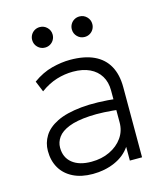

<svg xmlns="http://www.w3.org/2000/svg" viewBox="-105 -756 734 851"><g transform="rotate(-15 262.0 -330.0)"><path d="M216.5 15Q164 15 126.5 -3.8Q89 -22.5 69.2 -56.2Q49.5 -90 49.5 -135Q49.5 -172 68.8 -203.2Q88 -234.5 130.5 -255.5Q173 -276.5 242.5 -283.5Q312 -290.5 412.5 -279L415.5 -229Q327 -240 267.2 -236.2Q207.5 -232.5 172 -218.2Q136.5 -204 121 -182.2Q105.5 -160.5 105.5 -135Q105.5 -90 137 -64.5Q168.5 -39 224.5 -39Q271.5 -39 308.8 -56.8Q346 -74.5 367.8 -105.2Q389.5 -136 389.5 -175V-322Q389.5 -360.5 372.5 -388.2Q355.5 -416 323.8 -431Q292 -446 247.5 -446Q209.5 -446 172 -434.5Q134.5 -423 97.5 -396L77 -446Q120 -477 164.5 -488.5Q209 -500 248.5 -500Q314 -500 357.8 -479.5Q401.5 -459 423.5 -419.2Q445.5 -379.5 445.5 -322V0H389.5V-63Q363.5 -25 317.5 -5Q271.5 15 216.5 15ZM156.5 -581Q137 -581 123.2 -594.8Q109.5 -608.5 109.5 -628Q109.5 -641 115.8 -651.8Q122 -662.5 132.8 -668.8Q143.5 -675 156.5 -675Q176 -675 189.8 -661.2Q203.5 -647.5 203.5 -628Q203.5 -615 197.2 -604.2Q191 -593.5 180.2 -587.2Q169.5 -581 156.5 -581ZM338.5 -581Q319 -581 305.2 -594.8Q291.5 -608.5 291.5 -628Q291.5 -641 297.8 -651.8Q304 -662.5 314.8 -668.8Q325.5 -675 338.5 -675Q358 -675 371.8 -661.2Q385.5 -647.5 385.5 -628Q385.5 -615 379.2 -604.2Q373 -593.5 362.2 -587.2Q351.5 -581 338.5 -581Z"/></g></svg>

Font: Geologica Roman Thin
Style: Regular
Weight: 250
Designer: Sindre Bremnes, Frode Helland
Foundry: Monokrom Skriftforlag AS
Version: Version 1.010;gftools[0.9.28]